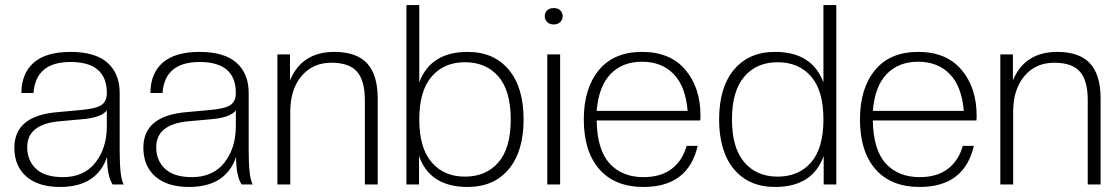

<svg xmlns="http://www.w3.org/2000/svg" viewBox="-20 -732 4445 762"><path d="M218 10Q132 10 84.5 -31.5Q37 -73 37 -146Q37 -273 209 -287L297 -295Q359 -300 381.5 -314.5Q404 -329 404 -363Q404 -486 260 -486Q122 -486 113 -363H65Q65 -440 113.5 -483Q162 -526 260 -526Q358 -526 406.5 -483Q455 -440 455 -363V-132Q455 -27 471 0H427Q405 -33 405 -109Q364 10 218 10ZM230 -29Q313 -29 358.5 -86.5Q404 -144 404 -232V-294Q382 -264 297 -258L219 -251Q88 -240 88 -148Q88 -95 123 -62Q158 -29 230 -29Z M730 10Q644 10 596.5 -31.5Q549 -73 549 -146Q549 -273 721 -287L809 -295Q871 -300 893.5 -314.5Q916 -329 916 -363Q916 -486 772 -486Q634 -486 625 -363H577Q577 -440 625.5 -483Q674 -526 772 -526Q870 -526 918.5 -483Q967 -440 967 -363V-132Q967 -27 983 0H939Q917 -33 917 -109Q876 10 730 10ZM742 -29Q825 -29 870.5 -86.5Q916 -144 916 -232V-294Q894 -264 809 -258L731 -251Q600 -240 600 -148Q600 -95 635 -62Q670 -29 742 -29Z M1479 0H1428V-335Q1428 -411 1397.5 -447Q1367 -483 1295 -483Q1221 -483 1176.5 -430Q1132 -377 1132 -288V0H1081V-516H1131V-413Q1178 -526 1307 -526Q1395 -526 1437 -480.5Q1479 -435 1479 -341Z M1836 10Q1686 10 1643 -113V0H1593V-712H1644V-405Q1689 -526 1836 -526Q1940 -526 1999 -455.5Q2058 -385 2058 -258Q2058 -131 1999 -60.5Q1940 10 1836 10ZM1825 -31Q1909 -31 1958 -87.5Q2007 -144 2007 -258Q2007 -372 1958 -428.5Q1909 -485 1825 -485Q1742 -485 1693 -428Q1644 -371 1644 -258Q1644 -145 1693 -88Q1742 -31 1825 -31Z M2203 0H2152V-516H2203ZM2178 -635Q2161 -635 2151.5 -644.5Q2142 -654 2142 -668Q2142 -682 2151.5 -691Q2161 -700 2178 -700Q2194 -700 2203.5 -691Q2213 -682 2213 -668Q2213 -654 2203.5 -644.5Q2194 -635 2178 -635Z M2534 10Q2420 10 2358.5 -60.5Q2297 -131 2297 -258Q2297 -381 2356.5 -453.5Q2416 -526 2528 -526Q2640 -526 2700 -455Q2760 -384 2760 -273Q2760 -261 2759 -254H2348Q2350 -137 2399.5 -83Q2449 -29 2534 -29Q2603 -29 2646 -62Q2689 -95 2705 -153H2749Q2711 10 2534 10ZM2348 -292H2709Q2701 -389 2653.5 -438Q2606 -487 2528 -487Q2450 -487 2403 -438Q2356 -389 2348 -292Z M3056 10Q2952 10 2893 -60.5Q2834 -131 2834 -258Q2834 -385 2893 -455.5Q2952 -526 3056 -526Q3203 -526 3248 -405V-712H3299V0H3249V-113Q3205 10 3056 10ZM3066 -31Q3150 -31 3199 -87.5Q3248 -144 3248 -258Q3248 -372 3199 -428.5Q3150 -485 3066 -485Q2983 -485 2934 -428Q2885 -371 2885 -258Q2885 -145 2934 -88Q2983 -31 3066 -31Z M3630 10Q3516 10 3454.5 -60.5Q3393 -131 3393 -258Q3393 -381 3452.5 -453.5Q3512 -526 3624 -526Q3736 -526 3796 -455Q3856 -384 3856 -273Q3856 -261 3855 -254H3444Q3446 -137 3495.5 -83Q3545 -29 3630 -29Q3699 -29 3742 -62Q3785 -95 3801 -153H3845Q3807 10 3630 10ZM3444 -292H3805Q3797 -389 3749.5 -438Q3702 -487 3624 -487Q3546 -487 3499 -438Q3452 -389 3444 -292Z M4348 0H4297V-335Q4297 -411 4266.5 -447Q4236 -483 4164 -483Q4090 -483 4045.5 -430Q4001 -377 4001 -288V0H3950V-516H4000V-413Q4047 -526 4176 -526Q4264 -526 4306 -480.5Q4348 -435 4348 -341Z"/></svg>

Font: Creato Display Light
Style: Regular
Weight: 300
Version: Version 1.000